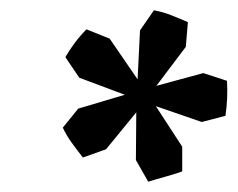

<svg xmlns="http://www.w3.org/2000/svg" viewBox="-20 -745 462 373"><path d="M249 -551 134 -594 107 -634Q115 -648 125.5 -662Q136 -676 148 -688L193 -670L263 -568ZM141 -439Q130 -453 119.5 -467.5Q109 -482 102 -497L132 -534L250 -569L263 -549L186 -455ZM268 -392 244 -434 245 -557 267 -563 334 -460V-412Q317 -406 300.5 -401.5Q284 -397 268 -392ZM372 -508 256 -548 257 -571 375 -603 421 -588Q423 -554 418 -520ZM267 -556 246 -564 252 -686 279 -725Q296 -722 312.5 -715.5Q329 -709 345 -702L341 -654Z"/></svg>

Font: Piazzolla Thin Black
Style: Italic
Weight: 900
Italic angle: -11.3°
Version: Version 2.005